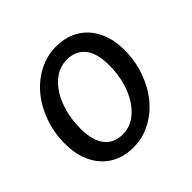

<svg xmlns="http://www.w3.org/2000/svg" viewBox="-136 -649 792 792"><g transform="rotate(-45 259.5 -253.5)"><path d="M226.5 -62.5Q263 -62.5 292.8 -82.5Q322.5 -102.5 343.8 -135.8Q365 -169 376.5 -212.5Q388 -256 388 -303.5Q388 -373.5 360.2 -408.8Q332.5 -444 280.5 -444Q243.5 -444 213.8 -424.2Q184 -404.5 163 -371.5Q142 -338.5 130.5 -295Q119 -251.5 119 -204Q119 -134 146.5 -98.2Q174 -62.5 226.5 -62.5ZM218 7Q176.5 7 142 -7.2Q107.5 -21.5 82.5 -48.5Q57.5 -75.5 43.5 -114.5Q29.5 -153.5 29.5 -203.5Q29.5 -267.5 49.5 -324Q69.5 -380.5 104.5 -422.8Q139.5 -465 186.8 -489.5Q234 -514 288.5 -514Q330 -514 364.5 -499.8Q399 -485.5 424 -458.5Q449 -431.5 463 -392.5Q477 -353.5 477 -304Q477 -240.5 457 -184Q437 -127.5 402.2 -85Q367.5 -42.5 320 -17.8Q272.5 7 218 7Z"/></g></svg>

Font: Lato
Style: Italic
Weight: 400
Italic angle: -7°
Designer: Lukasz Dziedzic
Foundry: tyPoland Lukasz Dziedzic
Version: Version 2.007; 2014-02-27